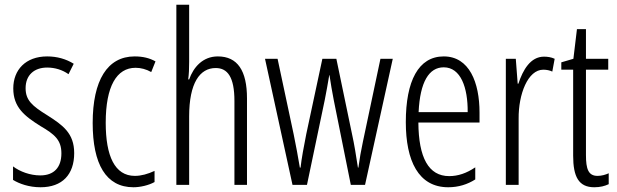

<svg xmlns="http://www.w3.org/2000/svg" viewBox="-20 -780 2603 810"><path d="M293 -134C293 -218 245 -252 179 -294C116 -333 88 -357 88 -408C88 -463 124 -495 179 -495C212 -495 244 -485 269 -467L291 -511C259 -531 221 -542 179 -542C88 -542 36 -485 36 -407C36 -327 84 -290 151 -248C211 -213 239 -189 239 -133C239 -74 208 -40 150 -40C107 -40 64 -56 35 -78V-21C61 -5 102 10 151 10C243 10 293 -44 293 -134Z M543 10C571 10 607 2 632 -12V-59C604 -46 576 -38 549 -38C464 -38 426 -122 426 -262C426 -416 472 -494 552 -494C574 -494 597 -488 618 -476L636 -521C611 -535 583 -542 548 -542C433 -542 371 -441 371 -261C371 -88 427 10 543 10Z M778 -519V-760H724V0H778V-289C778 -430 823 -493 890 -493C940 -493 969 -455 969 -354V0H1022V-365C1022 -482 982 -542 899 -542C835 -542 796 -496 778 -445H774C777 -468 778 -489 778 -519Z M1388 -358 1460 0H1520L1637 -532H1585L1511 -182C1502 -140 1498 -115 1492 -73H1490C1482 -126 1474 -174 1466 -210L1399 -532H1340L1272 -214C1262 -164 1252 -110 1248 -73H1245C1237 -119 1229 -166 1219 -213L1151 -532H1098L1214 0H1275L1350 -358C1357 -391 1363 -429 1369 -463H1370C1375 -430 1381 -393 1388 -358Z M1852 -542C1745 -542 1692 -438 1692 -265C1692 -102 1745 10 1871 10C1914 10 1952 -2 1985 -23V-74C1948 -49 1912 -37 1875 -37C1788 -37 1746 -115 1745 -263H2003V-305C2003 -432 1960 -542 1852 -542ZM1852 -496C1924 -496 1954 -410 1953 -307H1746C1752 -435 1790 -496 1852 -496Z M2275 -541C2218 -541 2186 -485 2167 -427H2164L2156 -532H2114V0H2168V-279C2167 -383 2207 -486 2272 -486C2286 -486 2300 -483 2310 -478L2320 -532C2305 -539 2289 -541 2275 -541Z M2501 -38C2462 -38 2452 -67 2452 -126V-486H2546V-532H2452V-657H2414L2399 -532L2348 -517V-486H2398V-123C2398 -35 2421 10 2487 10C2512 10 2531 5 2548 -3V-49C2535 -43 2518 -38 2501 -38Z"/></svg>

Font: Noto Sans Gurmukhi UI ExtraCondensed Light
Style: Regular
Weight: 300
Width: 2
Designer: Jelle Bosma - Monotype Design Team
Foundry: Monotype Imaging Inc.
Version: Version 2.004